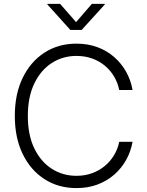

<svg xmlns="http://www.w3.org/2000/svg" viewBox="-20 -963 759 993"><path d="M375.5 9.8Q282.2 9.8 210.2 -36.4Q138.2 -82.5 97.4 -166.5Q56.6 -250.5 56.6 -363.3Q56.6 -476.6 97.4 -560.5Q138.2 -644.5 210.2 -690.9Q282.2 -737.3 375.5 -737.3Q434.1 -737.3 483.4 -719.2Q532.7 -701.2 570.3 -668.2Q607.9 -635.3 632.3 -591.8Q656.7 -548.3 665.5 -497.6H596.7Q588.9 -535.6 569.8 -567.6Q550.8 -599.6 522 -623.5Q493.2 -647.5 456.1 -660.6Q418.9 -673.8 375.5 -673.8Q304.7 -673.8 247.8 -637.2Q190.9 -600.6 157.5 -531.2Q124 -461.9 124 -363.3Q124 -264.6 157.5 -195.6Q190.9 -126.5 247.8 -90.1Q304.7 -53.7 375.5 -53.7Q418.9 -53.7 455.8 -67.1Q492.7 -80.6 521.5 -104.2Q550.3 -127.9 569.6 -159.9Q588.9 -191.9 596.7 -229.5H665.5Q656.7 -179.7 632.6 -136.2Q608.4 -92.8 570.8 -59.8Q533.2 -26.9 483.9 -8.5Q434.6 9.8 375.5 9.8ZM291 -942.9 373.5 -848.6 455.1 -942.9H522V-939.9L402.3 -808.1H343.8L225.1 -939.9V-942.9Z"/></svg>

Font: Inter 20pt Light
Style: Regular
Weight: 300
Version: Version 4.001;git-66647c0bb